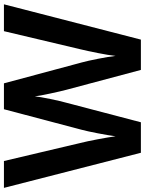

<svg xmlns="http://www.w3.org/2000/svg" viewBox="103 -858 754 1001"><g transform="rotate(-90 480.5 -357.0)"><path d="M959 -714H819L725 -317Q716 -280 705 -224.5Q694 -169 690 -132Q686 -168 675 -223.5Q664 -279 656 -308L547 -714H412L305 -309Q297 -279 286.5 -224.5Q276 -170 271 -132Q266 -169 255.5 -224.5Q245 -280 236 -316L142 -714H2L185 0H344L446 -389Q454 -417 465.5 -472.5Q477 -528 479 -553Q482 -528 494 -472Q506 -416 513 -390L617 0H775Z"/></g></svg>

Font: Noto Sans UI
Style: Bold
Weight: 700
Designer: Monotype Design Team
Foundry: Monotype Imaging Inc.
Version: Version 1.901